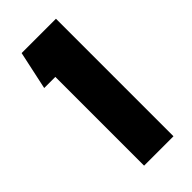

<svg xmlns="http://www.w3.org/2000/svg" viewBox="-139 -630 439 439"><g transform="rotate(-45 80.5 -410.0)"><path d="M46 -220V-507H10L30 -600H141V-220Z"/></g></svg>

Font: Karantina
Style: Regular
Weight: 400
Designer: Rony Koch
Foundry: Rony Koch
Version: Version 1.000; ttfautohint (v1.8.3)